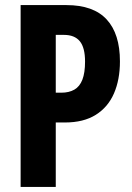

<svg xmlns="http://www.w3.org/2000/svg" viewBox="-20 -734 520 754"><path d="M241 -714Q347 -714 399 -657.5Q451 -601 451 -493Q451 -421 427.5 -367Q404 -313 356 -283Q308 -253 235 -253H199V0H61V-714ZM231 -597H199V-370H221Q251 -370 272 -382Q293 -394 303.5 -421Q314 -448 314 -492Q314 -547 293.5 -572Q273 -597 231 -597Z"/></svg>

Font: Noto Sans Display ExtraCondensed
Style: Regular
Weight: 400
Width: 2
Version: Version 2.003